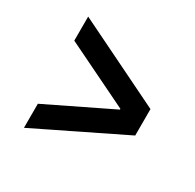

<svg xmlns="http://www.w3.org/2000/svg" viewBox="-128 -732 856 843"><g transform="rotate(30 300.0 -310.0)"><path d="M530 -377 90 -592V-470L415 -312V-308L90 -150V-28L530 -243Z"/></g></svg>

Font: CommitMono
Style: Bold
Weight: 700
Monospace: yes
Designer: Eigil Nikolajsen
Foundry: Eigil Nikolajsen
Version: Version 1.143